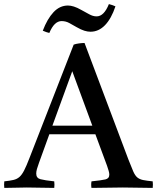

<svg xmlns="http://www.w3.org/2000/svg" viewBox="-43 -917 767 938"><path d="M-22 1Q-24 -15 -22 -31Q6 -34 23 -38Q40 -42 52 -52.5Q64 -63 75 -84.5Q86 -106 101 -145L317 -699Q328 -703 343.5 -705Q359 -707 370 -707L585 -136Q599 -100 608 -79.5Q617 -59 628 -50Q639 -41 656 -37.5Q673 -34 703 -31Q705 -15 703 1Q668 1 631 0Q594 -1 557 -1Q519 -1 480.5 0Q442 1 404 1Q401 -14 404 -31Q453 -36 472 -40.5Q491 -45 491 -64Q491 -72 488 -82Q485 -92 480 -107L423 -261H198L148 -123Q141 -104 137.5 -91.5Q134 -79 134 -69Q134 -47 154.5 -41.5Q175 -36 222 -31Q224 -14 222 1Q188 1 155 0Q122 -1 88 -1Q60 -1 34 0Q8 1 -22 1ZM213 -303H408L310 -569ZM489 -897Q498 -895 506 -892Q514 -889 521 -886Q501 -826 470 -794Q439 -762 399 -762Q385 -762 369 -767Q353 -772 332 -784Q313 -795 295.5 -804.5Q278 -814 258 -814Q222 -814 198 -756Q184 -759 166 -767Q188 -825 218.5 -857.5Q249 -890 289 -890Q302 -890 318 -885Q334 -880 355 -868Q374 -858 392.5 -847.5Q411 -837 429 -837Q465 -837 489 -897Z"/></svg>

Font: Tiro Gurmukhi
Style: Regular
Weight: 400
Designer: Gurmukhi: John Hudson & Fiona Ross. Latin: John Hudson.
Foundry: Tiro Typeworks Ltd.
Version: Version 1.52